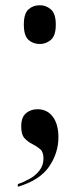

<svg xmlns="http://www.w3.org/2000/svg" viewBox="-20 -558 303 733"><path d="M132 -390Q106 -390 88.5 -406Q71 -422 71 -464Q71 -506 88.5 -522Q106 -538 132 -538Q156 -538 174.5 -522Q193 -506 193 -464Q193 -422 174.5 -406Q156 -390 132 -390ZM48 145Q71 137 93.5 124.5Q116 112 131 92.5Q146 73 146 47Q146 22 133 11Q120 0 103.5 -8Q87 -16 74 -30Q61 -44 61 -75Q61 -110 79 -125.5Q97 -141 123 -141Q160 -141 181.5 -112.5Q203 -84 203 -34Q203 26 167.5 78Q132 130 48 155Z"/></svg>

Font: Noto Serif Display Condensed
Style: Bold
Weight: 700
Width: 3
Designer: Monotype Design Team
Foundry: Monotype Imaging Inc.
Version: Version 2.009